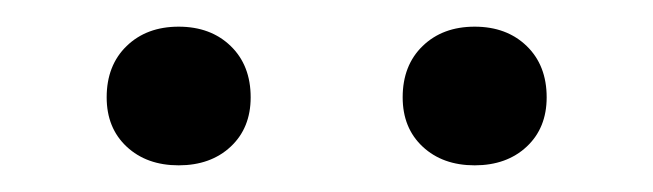

<svg xmlns="http://www.w3.org/2000/svg" viewBox="-20 -736 490 144"><path d="M282 -663Q282 -687 297 -701.5Q312 -716 336 -716Q360 -716 375 -701.5Q390 -687 390 -663Q390 -640 375 -626Q360 -612 336 -612Q312 -612 297 -626Q282 -640 282 -663ZM60 -663Q60 -687 75 -701.5Q90 -716 114 -716Q138 -716 153 -701.5Q168 -687 168 -663Q168 -640 153 -626Q138 -612 114 -612Q90 -612 75 -626Q60 -640 60 -663Z"/></svg>

Font: PTSerif
Style: Regular
Weight: 400
Designer: A.Korolkova, O.Umpeleva, V.Yefimov
Foundry: ParaType Ltd
Version: Version 1.000W OFL; ttfautohint (v1.2) -l 8 -r 50 -G 200 -x 